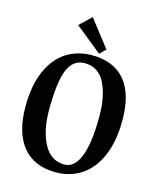

<svg xmlns="http://www.w3.org/2000/svg" viewBox="-124 -921 839 1023"><g transform="rotate(15 295.0 -410.0)"><path d="M554 -346Q554 -227 518.5 -146Q483 -65 421.5 -25Q360 15 282 15Q162 15 99 -62Q36 -139 36 -282Q36 -400 71.5 -480Q107 -560 168.5 -599Q230 -638 308 -638Q429 -638 491.5 -563.5Q554 -489 554 -346ZM162 -298Q162 -183 201.5 -110Q241 -37 315 -37Q371 -37 400.5 -111.5Q430 -186 430 -331Q430 -447 393.5 -517Q357 -587 282 -587Q217 -587 189.5 -517.5Q162 -448 162 -298ZM374 -687 342 -655 195 -774 259 -835Z"/></g></svg>

Font: Gupter
Style: Bold
Weight: 700
Designer: Octavio Pardo
Version: Version 1.000